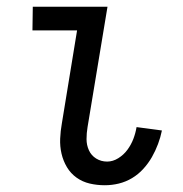

<svg xmlns="http://www.w3.org/2000/svg" viewBox="-20 -540 540 568"><path d="M290 8Q267 8 245.5 3Q224 -2 206.5 -14.5Q189 -27 178 -45.5Q167 -64 162 -85.5Q157 -107 158 -130Q159 -153 163 -175L208 -450H76L77 -520H298L239 -164Q236 -146 236 -128.5Q236 -111 243 -95.5Q250 -80 264.5 -71Q279 -62 297 -62Q314 -62 330 -72Q346 -82 357 -97Q368 -112 374.5 -129Q381 -146 384 -164L459 -154Q455 -134 447.5 -114Q440 -94 429.5 -75.5Q419 -57 404 -40.5Q389 -24 370.5 -13Q352 -2 331.5 3Q311 8 290 8Z"/></svg>

Font: Iosevka Custom
Style: Italic
Weight: 400
Italic angle: -9°
Monospace: yes
Designer: Belleve Invis
Foundry: Belleve Invis
Version: Version 30.3.3; ttfautohint (v1.8.3)